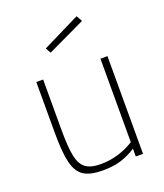

<svg xmlns="http://www.w3.org/2000/svg" viewBox="-137 -823 789 923"><g transform="rotate(-20 258.0 -361.0)"><path d="M74 0ZM74 -240V-500H109V-243Q109 -154 118.5 -108Q128 -62 154 -42.5Q180 -23 231 -23Q279 -23 322.5 -36.5Q366 -50 402 -73V-500H438V0H401V-40Q362 -15 322.5 -3Q283 9 231 9Q166 9 133 -12.5Q100 -34 87 -86.5Q74 -139 74 -240ZM172 -636 364 -731 381 -701 187 -609Z"/></g></svg>

Font: Cairo ExtraLight
Style: Regular
Weight: 250
Designer: Mohamed Gaber, the designers of Titillium
Foundry: Kief Type Foundry
Version: Version 2.009; ttfautohint (v1.5.33-1714) -l 8 -r 50 -G 200 